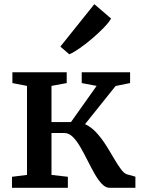

<svg xmlns="http://www.w3.org/2000/svg" viewBox="-20 -901 682 921"><path d="M37.5 0V-53L109.5 -62V-489L39.5 -502.5V-554.5H300V-502.5L227 -489V-315.5H320.5L443.5 -489L372 -502.5V-554.5H604V-502.5L534.5 -488.5L388 -305.5Q417.5 -292 442.2 -265Q467 -238 487.8 -205.2Q508.5 -172.5 526.2 -141.8Q544 -111 559.8 -89.8Q575.5 -68.5 590 -64.5L629.5 -53.5V0H506.5Q486.5 0 468.5 -19Q450.5 -38 433.5 -68Q416.5 -98 399.8 -131.5Q383 -165 365.8 -195Q348.5 -225 329.5 -244Q310.5 -263 288.5 -263H227V-62L305.5 -53V0ZM312 -641 269.5 -677.5 432.5 -881 513 -812Q502 -793 477.2 -767.5Q452.5 -742 422 -716Q391.5 -690 362.5 -669.8Q333.5 -649.5 313.5 -641Z"/></svg>

Font: Merriweather 20pt SemiBold
Style: Regular
Weight: 600
Version: Version 2.100